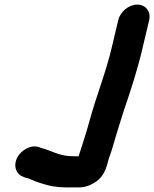

<svg xmlns="http://www.w3.org/2000/svg" viewBox="-20 -698 673 838"><path d="M496 -610 470 -500C444 -386 401 -281 372 -175C358 -123 340 -68 324 -19V-16H300C237 -16 206 -41 160 -52L150 -56C113 -68 72 -41 56 -12C35 28 53 64 80 73L90 77C97 78 103 80 109 83L133 93C143 97 153 100 163 103C191 113 229 120 268 120H326C345 120 364 115 384 104C421 85 440 55 451 8C456 -13 465 -31 471 -54C486 -105 502 -158 519 -211C551 -304 582 -399 605 -500L631 -610C640 -647 616 -678 579 -678C542 -678 505 -647 496 -610Z"/></svg>

Font: Electronic
Style: UltThkIt
Weight: 900
Version: Version 1.011